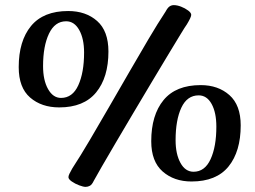

<svg xmlns="http://www.w3.org/2000/svg" viewBox="-20 -695 993 749"><path d="M314 34Q305 34 289 28Q273 22 260 13Q247 4 247 -4Q247 -9 251 -17.5Q255 -26 262 -38Q294 -87 330.5 -149Q367 -211 406 -278.5Q445 -346 484 -413.5Q523 -481 559 -542Q595 -603 626 -650Q634 -665 641.5 -670Q649 -675 658 -675Q671 -675 686.5 -669Q702 -663 714 -654Q726 -645 726 -637Q726 -628 709 -600Q703 -592 683 -559Q663 -526 633 -476.5Q603 -427 568.5 -369Q534 -311 498.5 -251.5Q463 -192 432 -139Q401 -86 378 -46.5Q355 -7 346 10Q339 25 331 29.5Q323 34 314 34ZM211 -276Q142 -276 97.5 -314.5Q53 -353 53 -433Q53 -535 101 -593.5Q149 -652 246 -652Q315 -652 359 -613Q403 -574 403 -494Q403 -393 355 -334.5Q307 -276 211 -276ZM218 -313Q263 -313 285.5 -362.5Q308 -412 308 -490Q308 -544 289 -578Q270 -612 238 -612Q194 -612 171 -563.5Q148 -515 148 -437Q148 -382 167.5 -347.5Q187 -313 218 -313ZM727 13Q659 13 614.5 -26Q570 -65 570 -144Q570 -246 618 -304.5Q666 -363 763 -363Q831 -363 875 -324Q919 -285 919 -206Q919 -104 871.5 -45.5Q824 13 727 13ZM735 -25Q779 -25 801.5 -74Q824 -123 824 -201Q824 -256 805.5 -289.5Q787 -323 755 -323Q710 -323 687.5 -275Q665 -227 665 -148Q665 -94 684 -59.5Q703 -25 735 -25Z"/></svg>

Font: BriemHand
Style: Regular
Weight: 400
Designer: Gunnlaugur SE Briem, Eben Sorkin
Foundry: Sorkin Type
Version: Version 1.001; ttfautohint (v1.8.4.7-5d5b)